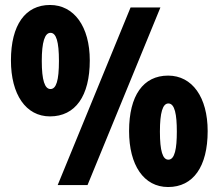

<svg xmlns="http://www.w3.org/2000/svg" viewBox="-20 -744 880 772"><path d="M181 -724C82 -724 24 -644 24 -501C24 -364 84 -276 181 -276C283 -276 341 -358 341 -501C341 -637 278 -724 181 -724ZM625 -714H505L212 0H332ZM183 -612C206 -612 217 -577 217 -499C217 -420 206 -386 183 -386C160 -386 148 -421 148 -499C148 -575 160 -612 183 -612ZM656 -440C556 -440 499 -360 499 -217C499 -80 558 8 656 8C757 8 815 -74 815 -217C815 -353 753 -440 656 -440ZM657 -328C683 -328 691 -283 691 -215C691 -147 683 -102 657 -102C634 -102 623 -137 623 -215C623 -291 634 -328 657 -328Z"/></svg>

Font: Noto Sans Lao ExtraCondensed Black
Style: Regular
Weight: 900
Width: 2
Designer: Monotype Design Team
Foundry: Monotype Imaging Inc.
Version: Version 2.003